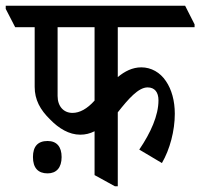

<svg xmlns="http://www.w3.org/2000/svg" viewBox="-61 -644 699 670"><path d="M219 -174C237 -174 253 -178 269 -186V-33L340 6H350V-252C387 -299 422 -339 454 -339C479 -339 492 -322 492 -294C492 -241 465 -181 425 -122L504 -75C532 -123 549 -188 549 -247C549 -292 538 -332 518 -361C498 -391 467 -409 432 -409C401 -409 374 -395 350 -375V-549H618V-559L585 -624H-41V-613L-8 -549H60V-341C60 -296 79 -261 114 -227C144 -196 180 -174 219 -174ZM140 -309V-549H269V-293C243 -264 217 -250 192 -250C161 -250 140 -273 140 -309ZM105 -39C136 -39 154 -59 154 -96C154 -132 137 -152 105 -152C71 -152 54 -133 54 -96C54 -58 72 -39 105 -39Z"/></svg>

Font: Noto Serif Devanagari ExtraCondensed Medium
Style: Regular
Weight: 500
Width: 2
Designer: Universal Thirst, Indian Type Foundry and the Monotype Design Team
Foundry: Monotype Imaging Inc.
Version: Version 2.004